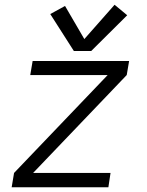

<svg xmlns="http://www.w3.org/2000/svg" viewBox="-20 -786 616 806"><path d="M29 0H435L444 -60H119L512 -471L522 -530H117L107 -471H432L39 -60ZM290 -572H363L514 -722L461 -766L334 -622L253 -761L191 -727Z"/></svg>

Font: Iosevka Sparkle Light
Style: Italic
Weight: 300
Italic angle: -9°
Designer: Belleve Invis
Foundry: Belleve Invis
Version: Version 4.5.0; ttfautohint (v1.8.3)